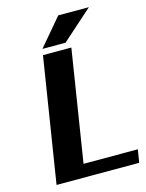

<svg xmlns="http://www.w3.org/2000/svg" viewBox="-132 -980 805 1059"><g transform="rotate(-15 270.5 -450.5)"><path d="M56 0H528L540 -74H230L331 -711H169ZM175 -745H307L482 -901H307Z"/></g></svg>

Font: Aerodynamic
Style: BdObl
Weight: 500
Designer: Google
Version: Version 2.000980; 2014